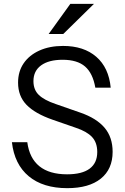

<svg xmlns="http://www.w3.org/2000/svg" viewBox="-20 -970 648 999"><path d="M330 9Q204 9 129.5 -53Q55 -115 42 -230H122Q133 -147 185 -105Q237 -63 329 -63Q407 -63 446.5 -92.5Q486 -122 486 -179Q486 -228 459 -257Q432 -286 375 -305L254 -347Q162 -379 118 -424.5Q74 -470 74 -540Q74 -598 103 -640.5Q132 -683 185 -707Q238 -731 308 -731Q416 -731 481 -674.5Q546 -618 556 -514H476Q463 -589 422.5 -624Q382 -659 306 -659Q234 -659 194 -630Q154 -601 154 -548Q154 -503 182 -476Q210 -449 269 -429L398 -384Q482 -355 524 -305.5Q566 -256 566 -180Q566 -90 504.5 -40.5Q443 9 330 9ZM309 -793H233L346 -950H469Z"/></svg>

Font: Instrument Sans
Style: Regular
Weight: 400
Designer: Rodrigo Fuenzalida
Foundry: fragTYPE
Version: Version 1.000;gftools[0.9.28]